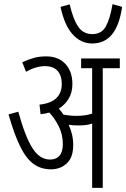

<svg xmlns="http://www.w3.org/2000/svg" viewBox="-20 -903 607 923"><path d="M332 -206Q332 -146 301 -117.5Q270 -89 225 -89Q178 -89 142.5 -114Q107 -139 78 -197Q49 -255 21 -353L68 -366Q100 -249 135 -192.5Q170 -136 221 -136Q249 -136 265.5 -154Q282 -172 282 -210Q282 -256 263 -294.5Q244 -333 217 -362Q197 -356 175 -354L170 -400Q225 -406 251 -431.5Q277 -457 277 -499Q277 -540 256.5 -562.5Q236 -585 196 -585Q153 -585 105 -558L87 -604Q116 -617 142.5 -624.5Q169 -632 202 -632Q260 -632 294 -596Q328 -560 328 -499Q328 -458 310 -428.5Q292 -399 263 -381Q275 -367 285 -352Q301 -349 316.5 -347.5Q332 -346 348 -346Q390 -346 423 -357V-575H370V-622H556V-575H474V0H423V-309Q406 -303 389 -301.5Q372 -300 355 -300Q331 -300 310 -303Q320 -282 326 -257.5Q332 -233 332 -206ZM567 -870Q554 -780 518 -737Q482 -694 423 -694Q369 -694 329.5 -737.5Q290 -781 271 -870L315 -882Q331 -812 355.5 -775.5Q380 -739 424 -739Q468 -739 488.5 -775.5Q509 -812 521 -883Z"/></svg>

Font: Noto Sans ExtraCondensed Light
Style: Italic
Weight: 300
Width: 2
Italic angle: -12°
Designer: Monotype Design Team
Foundry: Monotype Imaging Inc.
Version: Version 2.013; ttfautohint (v1.8.4.7-5d5b)